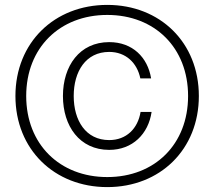

<svg xmlns="http://www.w3.org/2000/svg" viewBox="-20 -752 875 784"><path d="M426 -140C521 -140 586 -205 599 -295H554C543 -227 496 -180 426 -180C330 -180 281 -260 281 -360C281 -460 330 -540 426 -540C494 -540 540 -495 553 -432H597C583 -518 521 -580 426 -580C305 -580 237 -483 237 -360C237 -237 305 -140 426 -140ZM43 -360C43 -142 202 12 418 12C634 12 792 -142 792 -360C792 -578 634 -732 418 -732C202 -732 43 -578 43 -360ZM87 -360C87 -557 224 -691 418 -691C612 -691 748 -557 748 -360C748 -163 612 -29 418 -29C224 -29 87 -163 87 -360Z"/></svg>

Font: Aspekta 200
Style: Regular
Weight: 200
Designer: Ivo Dolenc
Version: Version 2.000